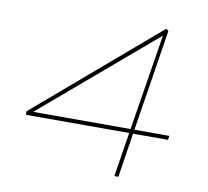

<svg xmlns="http://www.w3.org/2000/svg" viewBox="-79 -791 956 883"><g transform="rotate(10 399.5 -349.5)"><path d="M61 -202 60 -218 628 -704 639 -695 564 -221H727L724 -202H561L529 5H510L543 -202ZM91 -221H546L618 -670Z"/></g></svg>

Font: Georama Extended Thin
Style: Italic
Weight: 100
Width: 7
Italic angle: -9°
Designer: Jean-Baptiste Levee
Foundry: Production Type
Version: Version 1.000